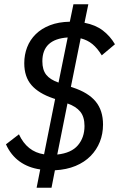

<svg xmlns="http://www.w3.org/2000/svg" viewBox="-20 -800 564 902"><path d="M169 -4Q113 -12 72 -41.5Q31 -71 8 -122L69 -169Q107 -87 187 -75L239 -335L230 -338Q162 -361 128 -400Q94 -439 94 -503Q94 -543 107.5 -578Q121 -613 148 -639.5Q175 -666 215 -681.5Q255 -697 308 -698L325 -780H395L377 -693Q429 -683 463.5 -656.5Q498 -630 520 -592L458 -540Q438 -573 414.5 -592.5Q391 -612 359 -620L313 -392L322 -389Q395 -365 429.5 -323Q464 -281 464 -215Q464 -171 449 -133.5Q434 -96 405.5 -67Q377 -38 335 -20.5Q293 -3 238 0L222 82H152ZM377 -208Q377 -251 357 -275.5Q337 -300 297 -314L249 -74Q315 -81 346 -117.5Q377 -154 377 -208ZM179 -512Q179 -472 197 -449Q215 -426 255 -412L298 -624Q179 -616 179 -512Z"/></svg>

Font: IBM Plex Sans Cond Text
Style: Italic
Weight: 450
Width: 3
Italic angle: -11°
Designer: Mike Abbink, Paul van der Laan, Pieter van Rosmalen
Foundry: Bold Monday
Version: Version 1.3